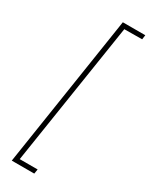

<svg xmlns="http://www.w3.org/2000/svg" viewBox="-254 -827 856 1095"><g transform="rotate(30 174.0 -280.0)"><path d="M227 -750 344 -751 348 -780H200L46 220H194L199 190H81Z"/></g></svg>

Font: Jost ExtraLight
Style: Italic
Weight: 250
Italic angle: -5°
Version: Version 3.710